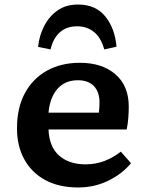

<svg xmlns="http://www.w3.org/2000/svg" viewBox="-20 -813 644 847"><path d="M325 14Q240 14 180 -18.5Q120 -51 87.5 -109.5Q55 -168 55 -247Q55 -338 90 -402.5Q125 -467 187.5 -501.5Q250 -536 332 -536Q431 -536 489.5 -485Q548 -434 548 -343Q548 -318 546 -292.5Q544 -267 539 -242H194Q197 -165 241 -126.5Q285 -88 357 -88Q402 -88 441 -103Q480 -118 513 -144L558 -93Q518 -45 457 -15.5Q396 14 325 14ZM194 -316H416Q419 -338 419 -361Q419 -407 394.5 -433Q370 -459 323 -459Q267 -459 233.5 -421Q200 -383 194 -316ZM324 -793Q402 -793 444.5 -740.5Q487 -688 494 -607L440 -595Q425 -648 394 -672.5Q363 -697 320 -697Q273 -697 243.5 -670Q214 -643 203 -595L148 -606Q153 -656 175 -698.5Q197 -741 234 -767Q271 -793 324 -793Z"/></svg>

Font: Literata 7pt SemiBold
Style: Regular
Weight: 600
Designer: Latin by Veronika Burian and Jose Scaglione. Greek by Irene Vlachou. Cyrillic by Vera Evstafieva.
Foundry: TypeTogether
Version: Version 3.002